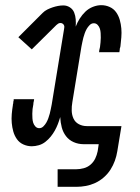

<svg xmlns="http://www.w3.org/2000/svg" viewBox="-20 -558 540 743"><path d="M203 165V97H275Q289 97 304 93Q319 89 330.5 79Q342 69 348.5 55.5Q355 42 358 27L362 0H304Q283 0 265 -8Q247 -16 235.5 -31Q224 -46 219 -65Q214 -84 213 -105Q209 -91 204 -78Q199 -65 192 -52.5Q185 -40 176 -29Q167 -18 155.5 -9Q144 0 130 4Q116 8 103 8Q86 8 70.5 1Q55 -6 45.5 -19.5Q36 -33 31.5 -49Q27 -65 25.5 -82Q24 -99 25.5 -116.5Q27 -134 30 -152Q30 -153 30 -154.5Q30 -156 31 -157V-158Q31 -160 31.5 -162.5Q32 -165 32 -167Q33 -168 33 -170Q33 -172 33 -174H112Q112 -172 111.5 -170.5Q111 -169 111 -167Q110 -164 109.5 -160.5Q109 -157 109 -154Q107 -145 106 -136Q105 -127 105 -118Q105 -109 105.5 -100Q106 -91 108.5 -83Q111 -75 117 -68.5Q123 -62 132 -62Q141 -62 148 -69Q155 -76 159.5 -84Q164 -92 167 -100.5Q170 -109 172.5 -118Q175 -127 176.5 -135.5Q178 -144 180 -153L228 -446Q229 -450 229 -454Q229 -458 227 -461.5Q225 -465 221.5 -467Q218 -469 214 -469Q209 -469 205 -466.5Q201 -464 198 -461L103 -367L51 -414L145 -508Q153 -516 163 -521Q173 -526 183.5 -529.5Q194 -533 204.5 -535Q215 -537 225 -537Q239 -537 250.5 -529.5Q262 -522 267 -509.5Q272 -497 273 -483Q274 -469 273 -455Q279 -471 288.5 -486Q298 -501 310.5 -513Q323 -525 339.5 -531.5Q356 -538 372 -538Q389 -538 404.5 -531Q420 -524 429.5 -510.5Q439 -497 443.5 -481Q448 -465 449.5 -448Q451 -431 449.5 -413.5Q448 -396 446 -378Q445 -377 445 -375.5Q445 -374 445 -373L444 -372Q444 -370 443.5 -367.5Q443 -365 443 -363Q443 -362 442.5 -360Q442 -358 442 -356H363Q364 -358 364 -359.5Q364 -361 364 -363Q365 -366 365.5 -369.5Q366 -373 367 -376Q368 -385 369 -394Q370 -403 370 -412Q370 -421 369.5 -430Q369 -439 366.5 -447Q364 -455 358 -461.5Q352 -468 343 -468Q334 -468 327 -461Q320 -454 315.5 -446Q311 -438 308 -429.5Q305 -421 302.5 -412Q300 -403 298.5 -394.5Q297 -386 295 -377L260 -163Q257 -146 257.5 -129.5Q258 -113 264.5 -99Q271 -85 285 -77.5Q299 -70 316 -70H450L434 27Q431 46 424.5 64Q418 82 407.5 98.5Q397 115 381.5 128.5Q366 142 348.5 150Q331 158 312.5 161.5Q294 165 275 165Z"/></svg>

Font: Iosevka Slab
Style: Italic
Weight: 400
Italic angle: -9°
Monospace: yes
Designer: Belleve Invis
Foundry: Belleve Invis
Version: Version 11.1.0; ttfautohint (v1.8.3)